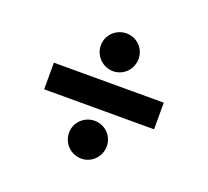

<svg xmlns="http://www.w3.org/2000/svg" viewBox="-102 -699 884 816"><g transform="rotate(20 340.0 -291.0)"><path d="M339.8 -403.1C386.7 -403.1 424.4 -441.8 424.4 -489.3C424.4 -536.2 386.7 -573.9 339.8 -573.9C292.3 -573.9 253.6 -536.2 253.6 -489.3C253.6 -441.8 292.3 -403.1 339.8 -403.1ZM588.4 -351.2H91.3V-230.8H588.4ZM339.8 -7.8C386.4 -7.8 424.4 -46.2 424.4 -94.1C424.4 -140.6 386.4 -178.6 339.8 -178.6C291.9 -178.6 253.6 -140.6 253.6 -94.1C253.6 -46.2 291.9 -7.8 339.8 -7.8Z"/></g></svg>

Font: TID UI
Style: Bold
Weight: 700
Designer: The TID Project Authors
Foundry: Bakken & Bæck
Version: Version 1.001;hotconv 1.0.109;makeotfexe 2.5.65596